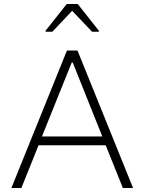

<svg xmlns="http://www.w3.org/2000/svg" viewBox="-20 -941 723 961"><path d="M37 0 315 -688H368L646 0H595L509 -214H173L87 0ZM190 -258H492L344 -628H339ZM208 -782V-787L314 -921H369L475 -787V-782H441L341 -887L242 -782Z"/></svg>

Font: Saira ExtraLight
Style: Regular
Weight: 200
Designer: Hector Gatti with collaboration of the Omnibus-Type team
Foundry: Omnibus-Type
Version: Version 1.100; ttfautohint (v1.8.3)